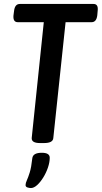

<svg xmlns="http://www.w3.org/2000/svg" viewBox="-20 -720 514 969"><path d="M182 2Q139 2 140 -23L201 -608H70Q45 -608 48 -642L51 -665Q55 -700 80 -700H452Q477 -700 473 -666L471 -643Q467 -608 442 -608H311L249 -23Q247 2 202 2ZM136 229Q128 229 118.5 226Q109 223 109 214Q109 204 115.5 190Q122 176 130 150.5Q138 125 143 79Q146 51 191 51Q231 51 231 76Q231 99 222 125.5Q213 152 198.5 175.5Q184 199 167.5 214Q151 229 136 229Z"/></svg>

Font: Asap Condensed Condensed Medium
Style: Italic
Weight: 500
Width: 3
Italic angle: -6°
Designer: Pablo Cosgaya
Foundry: Omnibus-Type
Version: Version 3.001; ttfautohint (v1.8.4.7-5d5b)